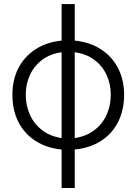

<svg xmlns="http://www.w3.org/2000/svg" viewBox="-20 -738 680 957"><path d="M287.1 7.3Q212.4 0 156.7 -35.9Q101.1 -71.8 71.3 -130.9Q41.5 -189.9 42 -265.6Q41.5 -339.4 71.5 -397.9Q101.6 -456.5 157 -492.4Q212.4 -528.3 287.1 -535.6V-717.8H352.5V-535.6Q427.2 -528.3 482.9 -492.4Q538.6 -456.5 568.6 -397.9Q598.6 -339.4 598.6 -265.6Q598.6 -189.5 568.8 -130.4Q539.1 -71.3 483.4 -35.6Q427.7 0 352.5 7.3V199.2H287.1ZM287.1 -49.8V-477.5Q231.4 -470.2 190.9 -440.2Q150.4 -410.2 129.4 -364.7Q108.4 -319.3 108.4 -265.6Q108.4 -211.9 129.4 -165.5Q150.4 -119.1 190.9 -88.6Q231.4 -58.1 287.1 -49.8ZM532.2 -265.6Q532.2 -318.8 511.2 -364.5Q490.2 -410.2 449.5 -440.2Q408.7 -470.2 352.5 -477.5V-49.8Q408.7 -58.1 449.5 -88.6Q490.2 -119.1 511.2 -165.3Q532.2 -211.4 532.2 -265.6Z"/></svg>

Font: Pretendard Std Light
Style: Regular
Weight: 300
Designer: Base glyphs from Inter by Rasmus Andersson; Hangeul glyphs from Noto Sans CJK(Source Han Sans) by Jang Soo-young and Kan
Foundry: Kil Hyung-jin
Version: Version 1.309